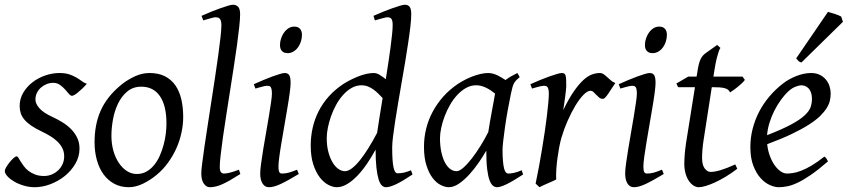

<svg xmlns="http://www.w3.org/2000/svg" viewBox="-22 -762 3541 802"><path d="M340.8 -412.1Q331.1 -400.9 321.5 -391.8Q312 -382.8 303.7 -376Q295.4 -369.1 288.8 -365.5Q282.2 -361.8 278.8 -361.8Q272.5 -361.8 265.4 -370.4Q258.3 -378.9 249.3 -388.9Q240.2 -398.9 228.3 -407.5Q216.3 -416 200.2 -416Q186.5 -416 173.3 -410.9Q160.2 -405.8 149.7 -396.7Q139.2 -387.7 132.6 -374.8Q126 -361.8 126 -346.2Q126 -329.1 142.3 -310.1Q158.7 -291 198.2 -272.9Q218.3 -263.7 238.3 -251.5Q258.3 -239.3 274.2 -223.4Q290 -207.5 300 -187.3Q310.1 -167 310.1 -141.1Q310.1 -107.4 292.7 -77.9Q275.4 -48.3 248.3 -26.6Q221.2 -4.9 188 7.6Q154.8 20 123 20Q100.1 20 77.6 13.4Q55.2 6.8 37.6 -3.4Q20 -13.7 9 -25.6Q-2 -37.6 -2 -47.9Q-2 -53.2 3.9 -63.5Q9.8 -73.7 17.8 -83.7Q25.9 -93.8 34.2 -101.3Q42.5 -108.9 47.9 -108.9Q51.3 -108.9 54.9 -102.8Q58.6 -96.7 64.2 -87.6Q69.8 -78.6 77.6 -67.9Q85.4 -57.1 97.2 -48.1Q108.9 -39.1 124.8 -33Q140.6 -26.9 162.1 -26.9Q179.2 -26.9 194.6 -33.4Q210 -40 221.4 -51Q232.9 -62 239.5 -76.9Q246.1 -91.8 246.1 -108.9Q246.1 -127.9 238.3 -143.3Q230.5 -158.7 217.5 -171.1Q204.6 -183.6 187.5 -193.8Q170.4 -204.1 151.9 -212.9Q126 -225.1 108.4 -237.3Q90.8 -249.5 80.1 -262.2Q69.3 -274.9 64.7 -289.1Q60.1 -303.2 60.1 -318.8Q60.1 -349.6 75.2 -375Q90.3 -400.4 114.3 -418.7Q138.2 -437 167.7 -447Q197.3 -457 226.1 -457Q251 -457 268.1 -451.2Q285.2 -445.3 298.1 -437.5Q311 -429.7 320.8 -422.4Q330.6 -415 340.8 -412.1Z M673.3 -246.1Q673.3 -320.8 646 -360.4Q618.7 -399.9 568.4 -399.9Q533.2 -399.9 509.3 -379.6Q485.4 -359.4 470.7 -328.6Q456.1 -297.9 449.7 -262Q443.4 -226.1 443.4 -194.8Q443.4 -162.1 451.4 -133.1Q459.5 -104 473.9 -82.3Q488.3 -60.5 507.6 -47.9Q526.9 -35.2 549.3 -35.2Q571.8 -35.2 589.6 -45.2Q607.4 -55.2 621.3 -72Q635.3 -88.9 645 -110.6Q654.8 -132.3 661.1 -155.8Q667.5 -179.2 670.4 -202.6Q673.3 -226.1 673.3 -246.1ZM743.2 -272.9Q743.2 -240.2 735.8 -206.8Q728.5 -173.3 714.4 -141.8Q700.2 -110.4 679.4 -81.8Q658.7 -53.2 631.3 -30.8Q618.7 -20.5 604.5 -11.2Q590.3 -2 575.7 5.1Q561 12.2 545.9 16.1Q530.8 20 516.1 20Q481.9 20 455.3 5.6Q428.7 -8.8 410.4 -33.9Q392.1 -59.1 382.6 -93.5Q373 -127.9 373 -168Q373 -203.1 378.9 -235.6Q384.8 -268.1 397.9 -298.3Q411.1 -328.6 433.1 -356.4Q455.1 -384.3 487.3 -410.2Q512.2 -429.7 542 -443.4Q571.8 -457 602.1 -457Q640.1 -457 667 -443.4Q693.8 -429.7 710.7 -405.3Q727.5 -380.9 735.4 -347.2Q743.2 -313.5 743.2 -272.9Z M981.9 -35.2Q958 -20 939.7 -9.5Q921.4 1 906.5 7.6Q891.6 14.2 878.9 17.1Q866.2 20 854 20Q840.3 20 829.6 5.4Q818.8 -9.3 818.8 -38.1Q818.8 -50.3 822.5 -79.6Q826.2 -108.9 832 -149.4Q837.9 -189.9 845.5 -238.5Q853 -287.1 860.8 -337.9Q868.7 -388.7 876.2 -438.5Q883.8 -488.3 889.6 -531.2Q895.5 -574.2 899.2 -607.2Q902.8 -640.1 902.8 -657.2Q902.8 -668.5 900.6 -675Q898.4 -681.6 895 -684.8Q891.6 -688 887 -689Q882.3 -689.9 877.9 -689.9Q874 -689.9 865.5 -687.7Q856.9 -685.5 848.6 -683.1Q838.9 -680.2 827.1 -676.8L819.8 -695.8Q840.3 -705.1 861.1 -713.4Q881.8 -721.7 899.7 -728Q917.5 -734.4 931.2 -738.3Q944.8 -742.2 951.2 -742.2Q964.8 -742.2 972.9 -733.4Q981 -724.6 981 -702.1Q981 -683.1 977.3 -649.4Q973.6 -615.7 967.8 -572.5Q961.9 -529.3 954.1 -479.7Q946.3 -430.2 938.5 -379.4Q930.7 -328.6 922.9 -279.5Q915 -230.5 909.2 -188.5Q903.3 -146.5 899.7 -114.5Q896 -82.5 896 -65.9Q896 -49.3 900.6 -43.2Q905.3 -37.1 913.1 -37.1Q924.3 -37.1 939.2 -41Q954.1 -44.9 976.1 -53.2Z M1226.1 -35.2Q1203.1 -21.5 1184.8 -11.2Q1166.5 -1 1151.4 6.1Q1136.2 13.2 1124 16.6Q1111.8 20 1101.1 20Q1084.5 20 1074.7 4.6Q1064.9 -10.7 1064.9 -37.1Q1064.9 -51.8 1068.6 -78.9Q1072.3 -106 1077.6 -138.9Q1083 -171.9 1089.4 -207.8Q1095.7 -243.7 1101.1 -276.1Q1106.4 -308.6 1110.1 -334Q1113.8 -359.4 1113.8 -371.1Q1113.8 -382.3 1112.3 -388.9Q1110.8 -395.5 1108.4 -398.7Q1106 -401.9 1102.1 -402.8Q1098.1 -403.8 1093.8 -403.8Q1089.8 -403.8 1081.8 -402.1Q1073.7 -400.4 1065.4 -397.9Q1056.2 -395.5 1044.9 -392.1L1038.1 -410.2Q1058.6 -419.4 1078.9 -428Q1099.1 -436.5 1116.7 -442.9Q1134.3 -449.2 1147.5 -453.1Q1160.6 -457 1167 -457Q1180.7 -457 1186.3 -447.8Q1191.9 -438.5 1191.9 -416Q1191.9 -401.9 1188.2 -374.3Q1184.6 -346.7 1178.7 -312.5Q1172.9 -278.3 1166.5 -241Q1160.2 -203.6 1154.3 -169.4Q1148.4 -135.3 1144.8 -107.7Q1141.1 -80.1 1141.1 -65.9Q1141.1 -50.8 1144.3 -43.9Q1147.5 -37.1 1155.8 -37.1Q1170.9 -37.1 1184.8 -41Q1198.7 -44.9 1218.8 -53.2ZM1239.3 -616.2Q1239.3 -602.5 1235.1 -589.1Q1231 -575.7 1223.1 -564.7Q1215.3 -553.7 1204.1 -546.9Q1192.9 -540 1179.2 -540Q1164.1 -540 1155.8 -548.8Q1147.5 -557.6 1147.5 -574.2Q1147.5 -587.4 1151.9 -600.8Q1156.2 -614.3 1164.1 -625.5Q1171.9 -636.7 1182.9 -643.8Q1193.8 -650.9 1207.5 -650.9Q1222.7 -650.9 1231 -641.8Q1239.3 -632.8 1239.3 -616.2Z M1553.2 -207Q1557.6 -236.3 1563.5 -273.7Q1569.3 -311 1576.2 -352.5Q1567.9 -361.3 1558.3 -370.8Q1548.8 -380.4 1537.8 -388.2Q1526.9 -396 1514.6 -400.9Q1502.4 -405.8 1488.8 -405.8Q1466.3 -405.8 1447 -394.8Q1427.7 -383.8 1411.4 -365.7Q1395 -347.7 1382.3 -324.5Q1369.6 -301.3 1360.8 -276.6Q1352.1 -252 1347.4 -228Q1342.8 -204.1 1342.8 -185.1Q1342.8 -153.3 1349.4 -127.9Q1356 -102.5 1366.7 -84.5Q1377.4 -66.4 1391.1 -56.6Q1404.8 -46.9 1418.9 -46.9Q1432.1 -46.9 1448.2 -59.1Q1464.4 -71.3 1481.7 -93Q1499 -114.7 1517.3 -144Q1535.6 -173.3 1553.2 -207ZM1701.2 -33.2Q1659.7 -5.4 1633.1 7.3Q1606.4 20 1589.8 20Q1580.6 20 1572.8 12.5Q1564.9 4.9 1559.3 -13.4Q1553.7 -31.7 1550.3 -62Q1546.9 -92.3 1546.9 -137.2Q1530.3 -106.4 1511 -78.1Q1491.7 -49.8 1470.7 -27.8Q1449.7 -5.9 1427.7 7.1Q1405.8 20 1384.8 20Q1368.2 20 1349.1 10Q1330.1 0 1313.7 -21.2Q1297.4 -42.5 1286.6 -75.4Q1275.9 -108.4 1275.9 -153.8Q1275.9 -192.4 1284.2 -228.8Q1292.5 -265.1 1309.3 -298.1Q1326.2 -331.1 1351.8 -359.6Q1377.4 -388.2 1412.1 -411.1Q1425.8 -419.9 1441.7 -428Q1457.5 -436 1474.1 -442.6Q1490.7 -449.2 1507.3 -453.1Q1523.9 -457 1539.1 -457Q1551.3 -457 1564 -449.2Q1576.7 -441.4 1589.4 -431.2Q1595.2 -466.8 1600.3 -501Q1605.5 -535.2 1609.4 -564.7Q1613.3 -594.2 1615.7 -618.2Q1618.2 -642.1 1618.2 -657.2Q1618.2 -668.5 1616.5 -675Q1614.7 -681.6 1611.6 -684.8Q1608.4 -688 1604.5 -689Q1600.6 -689.9 1596.2 -689.9Q1591.8 -689.9 1583.3 -687.7Q1574.7 -685.5 1565.9 -683.1Q1555.7 -680.2 1543.9 -676.8L1538.1 -695.8Q1558.6 -705.1 1579.3 -713.4Q1600.1 -721.7 1617.9 -728Q1635.7 -734.4 1649.4 -738.3Q1663.1 -742.2 1668.9 -742.2Q1682.6 -742.2 1689.2 -733.4Q1695.8 -724.6 1695.8 -702.1Q1695.8 -683.1 1692.4 -652.8Q1689 -622.6 1683.3 -585Q1677.7 -547.4 1670.7 -504.9Q1663.6 -462.4 1656 -419.2Q1648.4 -376 1641.4 -334Q1634.3 -292 1628.7 -255.9Q1623 -219.7 1619.6 -191.2Q1616.2 -162.6 1616.2 -146Q1616.2 -89.4 1621.6 -63.7Q1627 -38.1 1638.2 -38.1Q1650.9 -38.1 1664.3 -40.8Q1677.7 -43.5 1694.8 -50.8Z M2017.6 -210.4Q2021 -232.4 2025.1 -256.1Q2029.3 -279.8 2033.4 -301.8Q2037.6 -323.7 2040.8 -342Q2043.9 -360.4 2045.9 -371.1Q2038.6 -377 2029.8 -383.1Q2021 -389.2 2011 -394.3Q2001 -399.4 1990 -402.6Q1979 -405.8 1967.3 -405.8Q1944.8 -405.8 1925 -394.8Q1905.3 -383.8 1888.4 -365.7Q1871.6 -347.7 1858.2 -324.5Q1844.7 -301.3 1835.4 -276.6Q1826.2 -252 1821 -228Q1815.9 -204.1 1815.9 -185.1Q1815.9 -153.3 1821.3 -127.9Q1826.7 -102.5 1835.9 -84.5Q1845.2 -66.4 1857.9 -56.6Q1870.6 -46.9 1885.3 -46.9Q1897 -46.9 1913.8 -61.8Q1930.7 -76.7 1949 -100.3Q1967.3 -124 1985.4 -153.1Q2003.4 -182.1 2017.6 -210.4ZM2163.1 -33.2Q2120.6 -5.4 2094.5 7.3Q2068.4 20 2054.2 20Q2045.4 20 2037.4 13.9Q2029.3 7.8 2022.9 -9Q2016.6 -25.9 2012.9 -55.7Q2009.3 -85.4 2009.3 -132.8Q1996.6 -110.4 1978.3 -83.7Q1960 -57.1 1939 -33.9Q1918 -10.7 1895.8 4.6Q1873.5 20 1853 20Q1836.9 20 1818.6 10.7Q1800.3 1.5 1784.9 -18.8Q1769.5 -39.1 1759.3 -71Q1749 -103 1749 -148.9Q1749 -187.5 1758.1 -224.4Q1767.1 -261.2 1785.2 -294.9Q1803.2 -328.6 1829.3 -358.2Q1855.5 -387.7 1890.1 -411.1Q1903.3 -419.9 1919.2 -428.2Q1935.1 -436.5 1951.9 -442.9Q1968.8 -449.2 1985.4 -453.1Q2002 -457 2017.1 -457Q2027.3 -457 2037.1 -454.3Q2046.9 -451.7 2056.2 -447.3Q2065.4 -442.9 2073.7 -437.7Q2082 -432.6 2089.4 -427.7Q2100.6 -436 2113.3 -443.4Q2126 -450.7 2139.2 -457L2148.9 -439.9Q2140.6 -433.1 2135.3 -427.7Q2129.9 -422.4 2125.7 -415.3Q2121.6 -408.2 2118.7 -397.9Q2115.7 -387.7 2112.3 -371.1Q2105 -335.9 2098.4 -299.1Q2091.8 -262.2 2087.2 -229.5Q2082.5 -196.8 2079.8 -171.9Q2077.1 -147 2077.1 -136.2Q2077.1 -108.4 2078.9 -89.4Q2080.6 -70.3 2083.5 -58.8Q2086.4 -47.4 2090.8 -42.2Q2095.2 -37.1 2101.1 -37.1Q2110.8 -37.1 2124.3 -39.8Q2137.7 -42.5 2157.2 -50.8Z M2548.3 -415Q2542.5 -407.2 2535.4 -396Q2528.3 -384.8 2521.2 -374.3Q2514.2 -363.8 2507.8 -356.4Q2501.5 -349.1 2496.6 -349.1Q2487.3 -349.1 2480.7 -354.5Q2474.1 -359.9 2468.5 -366Q2462.9 -372.1 2457.3 -377.4Q2451.7 -382.8 2444.3 -382.8Q2431.6 -382.8 2414.8 -365.5Q2397.9 -348.1 2381.1 -320.1Q2364.3 -292 2348.9 -257.1Q2333.5 -222.2 2323.2 -187Q2317.9 -168.5 2313.7 -146.2Q2309.6 -124 2306.4 -100.6Q2303.2 -77.1 2301.8 -54.4Q2300.3 -31.7 2301.3 -12.2Q2294.9 -8.8 2285.4 -4.6Q2275.9 -0.5 2265.9 3.9Q2255.9 8.3 2246.6 12.5Q2237.3 16.6 2231.4 20L2215.3 4.9Q2222.7 -29.8 2229.5 -66.9Q2236.3 -104 2242.4 -140.9Q2248.5 -177.7 2253.7 -212.9Q2258.8 -248 2262.5 -278.3Q2266.1 -308.6 2268.3 -332.5Q2270.5 -356.4 2270.5 -371.1Q2270.5 -382.3 2268.8 -388.9Q2267.1 -395.5 2264.4 -398.7Q2261.7 -401.9 2258.1 -402.8Q2254.4 -403.8 2250.5 -403.8Q2245.6 -403.8 2237.3 -402.1Q2229 -400.4 2220.7 -397.9Q2210.9 -395.5 2200.2 -392.1L2193.4 -410.2Q2213.9 -419.4 2234.6 -428Q2255.4 -436.5 2273.4 -442.9Q2291.5 -449.2 2304.9 -453.1Q2318.4 -457 2324.2 -457Q2331.1 -457 2335 -454.6Q2338.9 -452.1 2340.6 -446Q2342.3 -439.9 2342.8 -429Q2343.3 -418 2343.3 -400.9Q2343.3 -395.5 2341.8 -382.8Q2340.3 -370.1 2338.4 -355.2Q2336.4 -340.3 2334.2 -325.7Q2332 -311 2330.6 -301.8Q2354 -350.1 2375 -380.4Q2396 -410.6 2414.8 -427.7Q2433.6 -444.8 2450.7 -450.9Q2467.8 -457 2483.4 -457Q2492.2 -457 2499.3 -452.1Q2506.3 -447.3 2513.7 -440.4Q2521 -433.6 2529.3 -426.5Q2537.6 -419.4 2548.3 -415Z M2750.5 -35.2Q2727.5 -21.5 2709.2 -11.2Q2690.9 -1 2675.8 6.1Q2660.6 13.2 2648.4 16.6Q2636.2 20 2625.5 20Q2608.9 20 2599.1 4.6Q2589.4 -10.7 2589.4 -37.1Q2589.4 -51.8 2593 -78.9Q2596.7 -106 2602.1 -138.9Q2607.4 -171.9 2613.8 -207.8Q2620.1 -243.7 2625.5 -276.1Q2630.9 -308.6 2634.5 -334Q2638.2 -359.4 2638.2 -371.1Q2638.2 -382.3 2636.7 -388.9Q2635.3 -395.5 2632.8 -398.7Q2630.4 -401.9 2626.5 -402.8Q2622.6 -403.8 2618.2 -403.8Q2614.3 -403.8 2606.2 -402.1Q2598.1 -400.4 2589.8 -397.9Q2580.6 -395.5 2569.3 -392.1L2562.5 -410.2Q2583 -419.4 2603.3 -428Q2623.5 -436.5 2641.1 -442.9Q2658.7 -449.2 2671.9 -453.1Q2685.1 -457 2691.4 -457Q2705.1 -457 2710.7 -447.8Q2716.3 -438.5 2716.3 -416Q2716.3 -401.9 2712.6 -374.3Q2709 -346.7 2703.1 -312.5Q2697.3 -278.3 2690.9 -241Q2684.6 -203.6 2678.7 -169.4Q2672.9 -135.3 2669.2 -107.7Q2665.5 -80.1 2665.5 -65.9Q2665.5 -50.8 2668.7 -43.9Q2671.9 -37.1 2680.2 -37.1Q2695.3 -37.1 2709.2 -41Q2723.1 -44.9 2743.2 -53.2ZM2763.7 -616.2Q2763.7 -602.5 2759.5 -589.1Q2755.4 -575.7 2747.6 -564.7Q2739.7 -553.7 2728.5 -546.9Q2717.3 -540 2703.6 -540Q2688.5 -540 2680.2 -548.8Q2671.9 -557.6 2671.9 -574.2Q2671.9 -587.4 2676.3 -600.8Q2680.7 -614.3 2688.5 -625.5Q2696.3 -636.7 2707.3 -643.8Q2718.3 -650.9 2731.9 -650.9Q2747.1 -650.9 2755.4 -641.8Q2763.7 -632.8 2763.7 -616.2Z M3057.6 -57.1Q3033.7 -38.6 3009.8 -24.2Q2985.8 -9.8 2964.4 0Q2942.9 9.8 2925.5 14.9Q2908.2 20 2897.5 20Q2885.3 20 2874.3 12.7Q2863.3 5.4 2854.7 -7.6Q2846.2 -20.5 2841.3 -38.6Q2836.4 -56.6 2836.4 -78.1Q2836.4 -87.4 2836.9 -96.7Q2837.4 -106 2838.1 -116Q2838.9 -126 2840.1 -137.2Q2841.3 -148.4 2843.3 -162.1L2880.9 -397.9H2810.5L2803.2 -413.1L2852.5 -441.9H2887.7L2890.6 -459Q2893.6 -479 2896.7 -492.2Q2899.9 -505.4 2904.1 -514.2Q2908.2 -522.9 2913.1 -528.6Q2918 -534.2 2924.3 -539.1L2973.6 -574.2L2987.3 -562Q2983.9 -557.6 2980 -546.4Q2976.6 -536.6 2971.9 -518.6Q2967.3 -500.5 2962.4 -470.2L2958 -441.9H3079.6L3089.4 -428.2Q3084.5 -421.4 3075.9 -413.3Q3067.4 -405.3 3058.1 -397.9Q3048.8 -390.6 3040.3 -384.5Q3031.7 -378.4 3027.3 -376Q3024.4 -382.8 3019.3 -387Q3014.2 -391.1 3005.4 -393.6Q2996.6 -396 2983.6 -397Q2970.7 -397.9 2952.6 -397.9H2951.2L2916.5 -173.8Q2915 -164.6 2913.8 -154.1Q2912.6 -143.6 2911.9 -134Q2911.1 -124.5 2910.9 -116.2Q2910.6 -107.9 2910.6 -103Q2910.6 -72.8 2921.6 -58.3Q2932.6 -43.9 2946.3 -43.9Q2963.4 -43.9 2988 -51.3Q3012.7 -58.6 3049.3 -75.2Z M3272.5 -381.8Q3256.3 -367.2 3241 -346.2Q3225.6 -325.2 3213.1 -300.8Q3200.7 -276.4 3192.4 -249.8Q3184.1 -223.1 3182.1 -197.3Q3246.1 -222.2 3283.4 -242.4Q3320.8 -262.7 3339.8 -280.8Q3358.9 -298.8 3364.3 -315.4Q3369.6 -332 3369.6 -349.1Q3369.6 -364.3 3365.7 -375.2Q3361.8 -386.2 3355.5 -392.8Q3349.1 -399.4 3341.1 -402.6Q3333 -405.8 3324.7 -405.8Q3316.9 -405.8 3301.8 -400.1Q3286.6 -394.5 3272.5 -381.8ZM3447.8 -371.1Q3447.8 -357.4 3444.6 -342.3Q3441.4 -327.1 3431.4 -311Q3421.4 -294.9 3403.6 -277.3Q3385.7 -259.8 3356.2 -241Q3326.7 -222.2 3284.2 -201.9Q3241.7 -181.6 3182.6 -159.7Q3185.5 -132.3 3194.1 -109.9Q3202.6 -87.4 3214.1 -71.3Q3225.6 -55.2 3239 -46.1Q3252.4 -37.1 3265.6 -37.1Q3275.9 -37.1 3290.5 -39.3Q3305.2 -41.5 3324.5 -48.8Q3343.8 -56.2 3367.9 -70.3Q3392.1 -84.5 3421.4 -107.9Q3426.8 -105 3430.9 -98.4Q3435.1 -91.8 3436.5 -87.9Q3396.5 -53.2 3365.7 -32Q3335 -10.7 3310.8 0.7Q3286.6 12.2 3267.3 16.1Q3248 20 3230.5 20Q3214.4 20 3193.8 11Q3173.3 2 3155.3 -17.8Q3137.2 -37.6 3124.8 -69.6Q3112.3 -101.6 3112.3 -147.9Q3112.3 -186 3121.6 -222.9Q3130.9 -259.8 3148.2 -293.7Q3165.5 -327.6 3190.9 -357.9Q3216.3 -388.2 3248.5 -413.1Q3259.8 -421.9 3273.9 -429.9Q3288.1 -438 3303.5 -444.1Q3318.8 -450.2 3334.7 -453.6Q3350.6 -457 3365.7 -457Q3386.7 -457 3402.1 -449.5Q3417.5 -441.9 3427.7 -429.7Q3438 -417.5 3442.9 -402.1Q3447.8 -386.7 3447.8 -371.1ZM3499 -670.9 3325.7 -501Q3317.9 -502.9 3314.2 -506.3Q3310.5 -509.8 3303.7 -518.1L3436.5 -712.4Q3441.4 -710.9 3449 -708.7Q3456.5 -706.5 3464.8 -703.9Q3473.1 -701.2 3480.5 -698.2Q3487.8 -695.3 3491.7 -692.9Z"/></svg>

Font: Gentium Basic
Style: Italic
Weight: 400
Italic angle: -8°
Designer: J. Victor Gaultney and Annie Olsen
Foundry: SIL International
Version: Version 1.102; 2013; Maintenance release